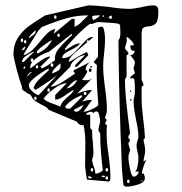

<svg xmlns="http://www.w3.org/2000/svg" viewBox="-20 -672 676 713"><path d="M531 -574Q518 -573 512 -568.5Q506 -564 506 -547V-375Q508 -371 510.5 -365.5Q513 -360 513 -356Q512 -354 510 -352.5Q508 -351 506 -350V-301Q506 -278 512 -228Q518 -182 518 -159L513 -153Q513 -147 516 -136.5Q519 -126 519 -112Q519 -104 516 -91.5Q513 -79 513 -72L524 -79Q518 -69 512.5 -52.5Q507 -36 507 -26Q508 -26 509.5 -27.5Q511 -29 512 -29Q514 -27 516 -21Q518 -15 518 -10Q518 5 493.5 13Q469 21 449 21Q441 21 438 13Q432 -47 432 -60Q430 -132 428 -168Q420 -400 420 -523Q427 -529 427 -550L426 -579L420 -584Q410 -586 386.5 -587.5Q363 -589 346 -590Q339 -590 331.5 -586.5Q324 -583 320 -583Q317 -583 315 -584Q307 -579 296 -569.5Q285 -560 278 -553Q267 -543 247.5 -521.5Q228 -500 222 -492V-485Q227 -488 245 -499.5Q263 -511 278 -511Q273 -504 263.5 -498Q254 -492 244 -487Q228 -479 219.5 -472.5Q211 -466 211 -456Q231 -456 245 -467Q259 -478 278 -500Q295 -519 304.5 -527Q314 -535 327 -535L309 -519V-520L308 -523Q308 -523 308 -523.5Q308 -524 307 -524Q306 -524 304 -521.5Q302 -519 302 -517Q302 -516 304 -516H305Q271 -488 253 -471Q235 -454 235 -442Q253 -450 267 -460Q293 -475 303 -479L308 -467L266 -424H259V-430L296 -467Q281 -467 262 -453Q243 -439 241 -424L167 -350Q183 -350 206 -364Q229 -378 259 -399Q253 -405 253 -409L254 -411L315 -442Q298 -430 298 -411H304Q304 -402 295.5 -390Q287 -378 285 -375L296 -374Q305 -374 310.5 -375Q316 -376 322 -381L266 -324Q298 -338 322 -338L285 -294Q299 -301 322 -301L290 -257Q302 -257 323.5 -267.5Q345 -278 345 -283Q339 -355 339 -403L340 -430L327 -442Q329 -442 336 -451.5Q343 -461 344 -461V-565Q344 -570 349 -571.5Q354 -573 358 -573Q364 -573 367 -557.5Q370 -542 370 -529Q370 -512 369 -499.5Q368 -487 367 -478Q363 -444 363 -427Q363 -405 366 -379Q369 -353 370 -345Q377 -298 377 -263Q377 -255 373.5 -245.5Q370 -236 370 -233L377 -227Q376 -225 373.5 -221Q371 -217 370 -215Q370 -213 372.5 -210.5Q375 -208 377 -208Q376 -197 376 -177Q376 -142 383 -98Q384 -91 387 -65.5Q390 -40 390 -13Q390 2 383 2L303 -5Q302 -11 299 -30.5Q296 -50 296 -60L297 -139Q297 -178 290 -208Q288 -207 285 -207Q279 -207 273.5 -211Q268 -215 266 -220L161 -264Q156 -272 145.5 -277.5Q135 -283 133 -284Q113 -294 106 -301Q103 -303 100 -309Q97 -315 93 -319.5Q89 -324 83 -324Q83 -326 72 -332.5Q61 -339 61 -346Q61 -349 62 -350Q52 -374 41 -417.5Q30 -461 30 -470Q30 -506 46.5 -531.5Q63 -557 84.5 -573Q106 -589 148 -615L308 -652Q334 -652 386 -646Q430 -639 463 -639Q472 -639 504 -645Q532 -652 548 -652Q560 -652 564 -646.5Q568 -641 568 -629Q568 -595 558.5 -585Q549 -575 531 -574ZM352 -615H345Q322 -615 322 -609Q322 -606 323.5 -602.5Q325 -599 327 -597Q343 -605 352 -615ZM287 -595Q303 -611 308 -615Q265 -615 226.5 -604Q188 -593 136 -572L124 -560L111 -540Q68 -472 68 -470V-467Q86 -473 98.5 -484.5Q111 -496 128 -517Q144 -537 156 -548.5Q168 -560 185 -565Q185 -562 182.5 -557Q180 -552 180 -547L247 -602H257V-572Q270 -579 276 -584Q282 -589 287 -595ZM181 -608Q181 -602 185 -602Q190 -602 190 -608Q190 -615 185 -615Q181 -615 181 -608ZM367 -613Q367 -615 363 -615Q361 -615 361 -611L362 -609Q364 -609 365.5 -610.5Q367 -612 367 -613ZM395 -615 383 -609Q385 -602 395 -602ZM87 -529Q90 -533 101 -540Q112 -547 112 -553L111 -560Q107 -555 97 -545.5Q87 -536 87 -529ZM247 -547 161 -479Q148 -476 131 -466.5Q114 -457 103 -445Q104 -446 104 -448Q104 -455 99 -455Q94 -455 94 -448Q94 -442 99 -442L101 -443Q92 -433 92 -421L93 -418Q148 -462 164 -462L167 -461L130 -424Q131 -423 133 -421Q135 -419 136 -418Q139 -420 147 -423.5Q155 -427 185 -449Q184 -451 184 -456Q184 -474 198 -491Q212 -508 226.5 -521.5Q241 -535 247 -541ZM198 -535Q202 -535 202 -541Q202 -547 198 -547Q193 -547 193 -541Q193 -535 198 -535ZM495 -35H481Q487 -37 490.5 -53.5Q494 -70 494 -82Q494 -90 493 -96Q492 -102 491 -106Q487 -122 487 -131Q487 -140 490.5 -149.5Q494 -159 494 -165Q494 -188 485 -228Q484 -234 480 -256Q476 -278 476 -294Q476 -305 479 -314Q481 -326 481 -334Q481 -381 476 -381H463Q464 -388 472.5 -393Q481 -398 481 -402Q481 -403 478.5 -409Q476 -415 476 -418Q476 -421 478.5 -427.5Q481 -434 481 -442Q480 -446 474 -454.5Q468 -463 463 -467Q470 -467 475 -472Q480 -477 480 -483Q469 -483 466.5 -488Q464 -493 464 -504H477Q477 -511 467 -522Q457 -533 450 -535L451 -523Q451 -516 447.5 -506Q444 -496 444 -492Q445 -490 451 -483.5Q457 -477 457 -473Q457 -471 454.5 -469Q452 -467 450 -467V-387Q449 -386 446.5 -381.5Q444 -377 444 -375Q444 -327 456 -231Q459 -210 463 -177Q462 -175 459.5 -171Q457 -167 456 -163L463 -150Q463 -148 460 -145.5Q457 -143 457 -141Q457 -135 460 -126.5Q463 -118 463 -116Q463 -111 460 -104Q457 -97 457 -88Q457 -71 463 -43.5Q469 -16 476 -16Q483 -16 489 -22Q495 -28 495 -35ZM62 -516Q66 -516 66 -522Q66 -529 62 -529Q57 -529 57 -522Q57 -516 62 -516ZM69 -517Q69 -511 74 -511Q78 -511 78 -517Q78 -523 74 -523Q69 -523 69 -517ZM118 -473Q155 -488 173 -523Q164 -520 140.5 -502.5Q117 -485 117 -479ZM305 -516 309 -519Q306 -516 305 -516ZM62 -485Q66 -485 70 -489Q74 -493 74 -498Q74 -498 74 -498.5Q74 -499 73 -499Q71 -499 66 -493.5Q61 -488 61 -486Q61 -485 62 -485ZM68 -442 106 -479 103 -480Q102 -479 82 -468Q62 -457 62 -442ZM101 -443Q103 -443 103 -445Q103 -443 101 -443ZM173 -424Q178 -424 178 -430Q178 -437 173 -437Q168 -437 168 -430Q168 -424 173 -424ZM205 -427 204 -437Q202 -435 188.5 -423Q175 -411 173 -399Q177 -401 186.5 -404.5Q196 -408 200.5 -413.5Q205 -419 205 -427ZM118 -418Q122 -418 122 -424Q122 -430 118 -430Q113 -430 113 -424Q113 -418 118 -418ZM319 -421Q315 -421 315 -425Q315 -427 318 -427Q322 -427 322 -424Q321 -421 319 -421ZM74 -424Q74 -425 73.5 -425Q73 -425 73 -425Q71 -425 69 -423Q67 -421 67 -419Q67 -417 70 -417Q74 -417 74 -424ZM192 -393Q175 -379 144 -358.5Q113 -338 111 -338Q105 -344 105 -347Q111 -363 126 -378Q141 -393 161 -411V-418Q130 -401 108.5 -383.5Q87 -366 87 -356Q87 -344 101.5 -331.5Q116 -319 124 -319ZM320 -411Q320 -405 315 -405Q310 -405 310 -411Q310 -418 315 -418Q320 -418 320 -411ZM99 -405Q93 -405 86.5 -398Q80 -391 80 -387ZM228 -344Q239 -344 250.5 -353.5Q262 -363 266 -375Q254 -372 242 -359Q230 -346 228 -344ZM142 -306Q150 -295 182 -285Q198 -279 204 -276Q206 -285 212.5 -293Q219 -301 230 -311Q231 -312 240.5 -320Q250 -328 254 -338Q251 -338 232 -325Q217 -314 206 -308Q195 -302 185 -302V-319L228 -363Q208 -363 181.5 -343.5Q155 -324 142 -306ZM161 -331Q165 -331 165 -337Q165 -344 161 -344Q156 -344 156 -337Q156 -331 161 -331ZM463 -331V-338L469 -331ZM291 -325Q291 -319 296 -319Q301 -319 301 -325Q301 -331 296 -331Q291 -331 291 -325ZM222 -276Q225 -268 232.5 -268.5Q240 -269 241 -269L285 -313V-319Q241 -302 222 -276ZM116 -307Q116 -313 111 -313Q107 -313 107 -307Q107 -301 111 -301Q116 -301 116 -307ZM469 -301Q468 -298 466 -298Q463 -298 463 -301Q463 -304 466 -304Q469 -304 469 -301ZM254 -264Q254 -261 257 -259Q260 -257 262 -257Q278 -257 290 -283ZM300 -246H315V-196L322 -189Q322 -164 325 -141Q327 -111 327 -97Q327 -95 325 -89Q323 -83 322 -79Q322 -74 324 -66.5Q326 -59 327 -56Q334 -40 334 -27Q342 -27 350 -31Q358 -35 362 -40Q360 -52 356 -94.5Q352 -137 352 -177Q350 -179 348 -182.5Q346 -186 345 -189Q346 -196 348.5 -206Q351 -216 352 -220Q352 -230 348.5 -244Q345 -258 340 -258Q335 -258 332 -257Q329 -256 327 -251Q325 -253 323.5 -255Q322 -257 319 -257Q312 -257 306 -254Q300 -251 300 -246ZM326 -41Q326 -48 322 -48Q317 -48 317 -41Q317 -35 322 -35Q324 -35 325 -37Q326 -39 326 -41ZM372 -41Q372 -35 377 -35Q381 -35 381 -41Q381 -48 377 -48Q372 -48 372 -41ZM358 -17Q358 -14 364 -14Q369 -14 370 -17Q370 -20 364 -20Q358 -20 358 -17ZM322 -10Q322 -12 318 -14.5Q314 -17 312 -18L308 -17V-10ZM372 -11Q372 -5 377 -5Q381 -5 381 -11Q381 -17 377 -17Q372 -17 372 -11ZM461 2Q461 -5 457 -5Q452 -5 452 2Q452 8 457 8Q461 8 461 2ZM500 2Q506 2 509 -1Q512 -4 513 -5Z"/></svg>

Font: Cabin Sketch
Style: Regular
Weight: 400
Version: Version 1.100